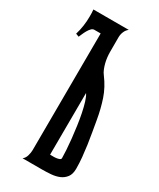

<svg xmlns="http://www.w3.org/2000/svg" viewBox="-178 -742 660 799"><g transform="rotate(30 152.0 -342.0)"><path d="M170.9 -564.5Q170.9 -552.7 172.4 -539.8Q173.8 -526.9 177 -514.2Q180.2 -501.5 185.1 -489.3Q189.9 -477.1 197.3 -467.8Q227.1 -428.2 241.7 -384.8Q256.3 -341.3 264.6 -292.5Q269 -266.1 273.9 -238.8Q278.8 -211.4 282.7 -183.6Q286.6 -155.8 289.3 -128.2Q292 -100.6 292 -73.7Q292 -47.9 280.8 -33Q269.5 -18.1 252 -10.7Q234.4 -3.4 212.9 -1.7Q191.4 0 170.9 0H76.7Q87.4 -7.8 91.8 -22.9Q96.2 -38.1 96.2 -50.3L98.6 -612.3H67.9Q60.5 -612.3 54 -605.5Q47.4 -598.6 42 -589.1Q36.6 -579.6 32.5 -569.8Q28.3 -560.1 25.9 -554.7L10.7 -560.5Q23.9 -603.5 23.9 -650.9Q23.9 -658.7 23.7 -667.2Q23.4 -675.8 22.5 -683.6H192.4Q181.6 -675.3 176.3 -662.4Q170.9 -649.4 170.9 -635.3ZM168.5 -70.3Q172.4 -70.3 180.7 -70.1Q189 -69.8 197.5 -70.8Q206.1 -71.8 212.4 -74.5Q218.8 -77.1 218.8 -82.5Q218.8 -97.7 217.3 -121.3Q215.8 -145 212.9 -173.1Q210 -201.2 205.8 -230.7Q201.7 -260.3 196.3 -286.9Q190.9 -313.5 184.3 -334.7Q177.7 -356 169.9 -367.2Z"/></g></svg>

Font: XAYAX
Style: Regular
Weight: 400
Designer: Peter Wiegel
Foundry: Peter Wiegel
Version: Version 1.000 2009 initial release